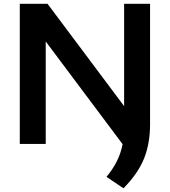

<svg xmlns="http://www.w3.org/2000/svg" viewBox="-20 -760 897 1014"><path d="M632 234.5 542.5 174Q576 133.5 597 91.8Q618 50 627.5 1.5L221.5 -541V0H84.5V-740H231L635.5 -199.5V-740H772.5V-103Q772.5 -1.5 740.5 77.8Q708.5 157 632 234.5Z"/></svg>

Font: Encode Sans Expanded Expanded SemiBold
Style: Regular
Weight: 600
Width: 7
Designer: Multiple Designers
Foundry: Impallari Type
Version: Version 3.000; ttfautohint (v1.8.3) -l 8 -r 50 -G 200 -x 14 